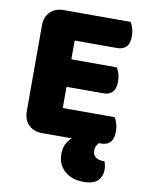

<svg xmlns="http://www.w3.org/2000/svg" viewBox="-89 -670 719 936"><g transform="rotate(10 270.5 -202.0)"><path d="M151 3Q108 3 83 -22Q58 -47 58 -90V-513Q58 -556 83 -581Q108 -606 151 -606H481Q488 -595 493.5 -577Q499 -559 499 -539Q499 -501 482.5 -485Q466 -469 439 -469H228V-376H453Q460 -365 465.5 -347.5Q471 -330 471 -310Q471 -272 455 -256Q439 -240 412 -240H228V-135H485Q492 -124 497.5 -106Q503 -88 503 -68Q503 -30 487.5 -14Q472 2 446 3H431Q424 11 419.5 19.5Q415 28 415 43Q415 86 474 86Q477 95 479 105Q481 115 481 128Q481 157 461 179.5Q441 202 389 202Q362 202 338.5 194.5Q315 187 297.5 172Q280 157 270 136Q260 115 260 88Q260 55 271.5 34.5Q283 14 297 3Z"/></g></svg>

Font: Baloo Tammudu
Style: Regular
Weight: 400
Designer: Omkar Shende and Ek Type
Foundry: Ek Type
Version: Version 1.443;PS 1.000;hotconv 16.6.51;makeotf.lib2.5.65220;